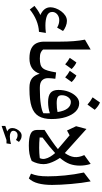

<svg xmlns="http://www.w3.org/2000/svg" viewBox="547 -1472 1274 2409"><g transform="rotate(90 1184.5 -268.0)"><path d="M168.9 -137.2Q71.8 -180.2 71.8 -263.7Q71.8 -294.4 85 -330.1Q98.1 -365.7 121.6 -397.7Q145 -429.7 176 -450Q207 -470.2 243.2 -470.2Q274.9 -470.2 310.3 -455.8Q345.7 -441.4 369.6 -421.4L326.7 -347.2Q281.7 -374 233.9 -374Q190.9 -374 160.6 -348.6Q130.4 -323.2 130.4 -285.6Q130.4 -239.7 178.2 -220Q226.1 -200.2 300.3 -200.2Q320.8 -200.2 341.6 -201.4Q362.3 -202.6 393.6 -206.1L379.9 -119.6Q305.2 -115.7 234.4 -86.2Q163.6 -56.6 99.6 -4.4L54.2 -63Q74.2 -79.6 104.2 -100.3Q134.3 -121.1 168.9 -137.2Z M602.1 -768.1V-170.9Q616.2 -152.3 641.8 -141.4Q667.5 -130.4 713.4 -130.4H713.9V0H713.4Q635.3 0 589.1 -23.2Q543 -46.4 522.9 -88.1Q502.9 -129.9 502.9 -185.1V-386.7Q502.9 -475.6 496.8 -554Q490.7 -632.3 478 -696.3Z M706.1 -505.9Q728.5 -536.6 763.7 -588.9Q799.8 -575.2 846.7 -529.8Q807.6 -475.6 787.6 -448.2Q752 -480.5 706.1 -505.9ZM869.1 -505.9 927.2 -588.9Q967.3 -572.3 1009.8 -529.8Q987.8 -498.5 951.2 -448.2Q914.6 -481.4 869.1 -505.9ZM713.9 0Q704.6 0 700.2 -7.8Q695.8 -15.6 695.8 -34.7V-95.7Q695.8 -114.7 700.2 -122.6Q704.6 -130.4 713.9 -130.4Q761.2 -130.4 790.8 -139.2Q820.3 -147.9 838.1 -170.2Q856 -192.4 867.2 -232.2Q878.4 -272 889.2 -334.5L968.8 -324.7Q965.3 -298.3 963.1 -274.9Q960.9 -251.5 960.9 -232.4Q960.9 -185.5 989 -158Q1017.1 -130.4 1079.1 -130.4H1079.6V0H1079.1Q1005.4 0 964.8 -31Q924.3 -62 905.8 -128.4Q881.8 -62 833.7 -31Q785.6 0 713.9 0Z M1474.1 -276.9Q1474.1 -176.8 1437.7 -115.7Q1401.4 -54.7 1319.8 -27.3Q1238.3 0 1103 0H1079.6Q1061.5 0 1061.5 -34.7V-95.7Q1061.5 -130.4 1079.6 -130.4H1102.1Q1210 -130.4 1290.5 -142.8Q1371.1 -155.3 1401.4 -174.8Q1402.3 -192.9 1402.1 -215.1Q1401.9 -237.3 1401.9 -256.3Q1336.9 -233.9 1261.2 -233.9Q1181.6 -233.9 1145.3 -264.6Q1108.9 -295.4 1108.9 -362.3Q1108.9 -433.6 1131.8 -493.2Q1154.8 -552.7 1192.9 -588.4Q1231 -624 1276.4 -624Q1334.5 -624 1378.9 -580.1Q1423.3 -536.1 1448.7 -457.8Q1474.1 -379.4 1474.1 -276.9ZM1386.2 -352.5Q1374 -435.1 1341.3 -477.3Q1308.6 -519.5 1259.3 -519.5Q1225.1 -519.5 1200.2 -485.8Q1175.3 -452.1 1175.3 -405.3Q1175.3 -370.1 1197.5 -356Q1219.7 -341.8 1274.9 -341.8Q1340.3 -341.8 1386.2 -352.5ZM1266.1 -884.8Q1289.6 -875.5 1312.5 -858.9Q1335.4 -842.3 1357.9 -819.3Q1342.3 -796.9 1325.9 -774.2Q1309.6 -751.5 1292.5 -728Q1251.5 -765.6 1201.7 -792.5Q1218.3 -815.9 1234.1 -838.6Q1250 -861.3 1266.1 -884.8Z M1621.6 202.1Q1621.6 223.1 1642.3 234.6Q1663.1 246.1 1691.4 246.1Q1731.9 246.1 1788.1 232.4L1779.8 288.1H1737.8L1560.5 349.1V302.7L1628.9 278.8Q1586.9 260.3 1586.9 214.8Q1586.9 189 1600.1 161.9Q1613.3 134.8 1634.8 116.5Q1656.2 98.1 1681.2 98.1Q1702.6 98.1 1720 105Q1737.3 111.8 1761.2 131.8L1736.3 169.4Q1705.1 148.9 1677.7 148.9Q1652.3 148.9 1637 164.6Q1621.6 180.2 1621.6 202.1ZM1851.1 -356.9 1678.2 -503.9 1618.2 -471.2 1564 -585.4 1598.6 -715.3 1900.4 -443.8Q1944.3 -505.4 1950.9 -561.8Q1957.5 -618.2 1926.3 -688L2037.1 -768.1Q2048.3 -734.4 2053.5 -698.7Q2058.6 -663.1 2058.6 -632.8Q2058.6 -563.5 2037.8 -505.6Q2017.1 -447.8 1961.9 -382.3Q1981 -354.5 1998.8 -319.8Q2016.6 -285.2 2028.3 -248.5Q2040 -211.9 2040 -177.7Q2040 -101.1 2000 -28.3Q1954.6 -8.3 1910.4 -0.2Q1866.2 7.8 1807.6 7.8Q1710.9 7.8 1660.9 -13.9Q1610.8 -35.6 1610.8 -93.3V-189.5Q1691.4 -240.2 1751.2 -282Q1811 -323.7 1851.1 -356.9ZM1900.9 -322.3Q1863.8 -288.1 1815.2 -248.5Q1766.6 -209 1706.1 -164.1L1705.6 -127.9Q1839.4 -115.2 1964.4 -129.4Q1979.5 -160.6 1972.7 -194.6Q1965.8 -228.5 1945.8 -261.5Q1925.8 -294.4 1900.9 -322.3Z M2256.3 -768.1Q2266.1 -717.8 2274.4 -654.5Q2282.7 -591.3 2288.6 -524.2Q2294.4 -457 2297.6 -394.5Q2300.8 -332 2300.8 -283.7Q2300.8 -183.6 2281.5 -110.1Q2262.2 -36.6 2219.2 7.8L2159.2 -19.5Q2176.8 -61.5 2184.8 -110.1Q2192.9 -158.7 2192.9 -233.4Q2192.9 -332 2181.6 -447Q2170.4 -562 2145 -683.1Z"/></g></svg>

Font: Pinar-DS1-FD SemiBold
Style: Regular
Weight: 600
Designer: Amin Abedi
Version: Version 3.000